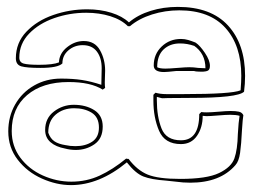

<svg xmlns="http://www.w3.org/2000/svg" viewBox="-20 -523 743 557"><path d="M558 -192 564 -198Q569 -197 580 -197Q591 -197 615 -199Q637 -201 649 -201Q664 -201 673 -199Q682 -197 686 -189Q684 -178 682 -146Q680 -104 676.5 -79.5Q673 -55 663 -44Q619 7 532 7Q511 7 490 4L462 1Q419 -2 396 -11Q373 -20 348 -52Q268 14 186 14Q144 14 101.5 -5Q59 -24 31.5 -59.5Q4 -95 4 -142Q4 -185 24 -220Q44 -255 79 -275Q114 -295 157 -295Q191 -295 217.5 -291Q244 -287 274 -277L275 -325Q275 -355 261 -373.5Q247 -392 220 -392Q196 -392 178.5 -377Q161 -362 161 -339Q148 -326 97 -326Q58 -326 42 -330.5Q26 -335 26 -354Q26 -399 56.5 -431Q87 -463 134.5 -479.5Q182 -496 233 -496Q271 -496 303 -486Q335 -476 354 -458Q380 -480 417 -491.5Q454 -503 496 -503Q592 -503 641.5 -449Q691 -395 691 -303Q691 -280 688 -257Q670 -239 532 -239Q480 -239 467 -238.5Q454 -238 452 -238Q449 -238 446 -239Q443 -240 435 -242V-232Q435 -185 448.5 -150.5Q462 -116 505 -116Q558 -116 558 -192ZM431 -254Q445 -250 462 -250Q479 -250 482 -250H513Q652 -250 678 -261Q680 -287 680 -303Q680 -391 634 -442Q588 -493 500 -493Q459 -493 421 -481Q383 -469 357 -447H351Q332 -466 300 -476Q268 -486 230 -486Q182 -486 137.5 -470.5Q93 -455 64.5 -425.5Q36 -396 36 -356Q36 -342 49 -338.5Q62 -335 93 -335Q134 -335 151 -342Q152 -368 174.5 -386Q197 -404 223 -404Q255 -404 270 -377.5Q285 -351 285 -318L284 -284Q284 -273 285 -268L278 -263Q243 -285 179 -285Q103 -285 58.5 -247Q14 -209 14 -143Q14 -99 39 -65.5Q64 -32 104 -14Q144 4 187 4Q231 4 269 -13.5Q307 -31 346 -63Q348 -62 353 -62Q378 -29 408.5 -16.5Q439 -4 503 -4Q580 -4 615.5 -21Q651 -38 660 -63.5Q669 -89 670 -134Q672 -170 675 -187Q665 -190 648 -190Q636 -190 612 -188Q588 -186 579 -186L568 -187Q568 -153 551.5 -129Q535 -105 505 -105Q458 -105 441.5 -143.5Q425 -182 425 -231V-248ZM589 -332Q589 -321 583 -318Q577 -315 564 -315Q549 -315 543 -317H491Q464 -314 456 -314Q426 -314 426 -333Q426 -366 449 -388Q472 -410 505 -410Q516 -410 526 -407Q536 -404 546 -400L548 -399Q560 -391 574.5 -369.5Q589 -348 589 -332ZM502 -397Q473 -397 454.5 -379.5Q436 -362 436 -328Q443 -324 460 -324Q471 -324 495 -326Q519 -328 529 -328Q541 -328 555 -326L576 -325Q576 -368 542 -391L543 -390Q523 -397 502 -397ZM194 -219Q229 -219 253.5 -203.5Q278 -188 278 -156Q278 -121 254 -104.5Q230 -88 200 -88Q184 -88 169 -92Q142 -97 126.5 -110.5Q111 -124 111 -146Q111 -180 136.5 -199.5Q162 -219 194 -219ZM267 -153Q267 -183 246 -196Q225 -209 195 -209Q163 -209 141.5 -190.5Q120 -172 120 -138Q126 -121 138 -113Q150 -105 170 -102Q183 -99 199 -99Q228 -99 247.5 -112Q267 -125 267 -153Z"/></svg>

Font: Londrina Outline
Style: Regular
Weight: 400
Designer: Marcelo Magalhaes
Foundry: Marcelo Magalhães
Version: Version 1.002